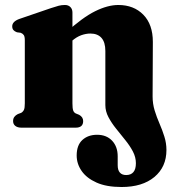

<svg xmlns="http://www.w3.org/2000/svg" viewBox="-20 -512 700 770"><path d="M270.5 -462V-97.5Q270.5 -77.5 273.5 -69Q276.5 -60.5 284 -57L297.5 -51.5Q313.5 -42.5 313.5 -26.5Q313.5 0 283.5 0H66Q50.5 0 41.5 -7Q32.5 -14 32.5 -26.5Q32.5 -36.5 37.5 -43.2Q42.5 -50 51.5 -54.5L65 -59.5Q72.5 -64 76 -71.5Q79.5 -79 79.5 -97.5V-350.5Q79.5 -365.5 75.2 -371.5Q71 -377.5 63 -380.5L48 -382.5Q38.5 -386 33.8 -391.5Q29 -397 29 -406.5Q29 -425.5 57.5 -436L184.5 -479.5Q204 -486 215.5 -489Q227 -492 240.5 -492Q254 -492 262.2 -483.8Q270.5 -475.5 270.5 -462ZM402.5 -90.5V-307.5Q402.5 -342.5 387 -360Q371.5 -377.5 342.5 -377.5Q325 -377.5 306 -370.8Q287 -364 268 -347.5L249.5 -331L221 -360.5L244.5 -381.5Q311 -442 361.5 -467Q412 -492 454.5 -492Q516.5 -492 554.8 -453Q593 -414 593 -344L592 -125.5Q592 -96 600.2 -69Q608.5 -42 619.8 -16.2Q631 9.5 639.2 35.8Q647.5 62 647.5 89.5Q647.5 157.5 599.2 197.8Q551 238 467.5 238Q407 238 367.2 220.2Q327.5 202.5 307.5 173.8Q287.5 145 287.5 111.5Q287.5 70.5 310.2 49.5Q333 28.5 369.5 28.5Q407 28.5 429.5 52.2Q452 76 452 115V150.5Q452 170.5 460.8 180.2Q469.5 190 486 190Q505 190 515 178.2Q525 166.5 525 142.5Q525 118.5 512.8 95.2Q500.5 72 482.2 49.5Q464 27 445.8 4.2Q427.5 -18.5 415 -42Q402.5 -65.5 402.5 -90.5Z"/></svg>

Font: Fraunces ExtraBold
Style: Regular
Weight: 800
Version: Version 1.000;[b76b70a41]